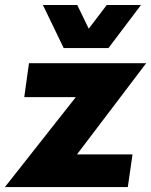

<svg xmlns="http://www.w3.org/2000/svg" viewBox="-53 -755 610 775"><path d="M-33.2 0 252.9 -362.8H44.9L64 -500H537.1L257.8 -131.8H481.9L462.9 0ZM120.1 -734.9H258.8L305.2 -639.2L377.9 -734.9H516.1L384.8 -561H204.1Z"/></svg>

Font: Human Sans Black
Style: Italic
Weight: 800
Italic angle: -8°
Designer: Tim Radville
Foundry: Continuum
Version: Version 1.000;FEAKit 1.0